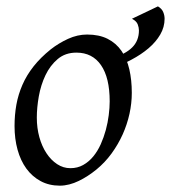

<svg xmlns="http://www.w3.org/2000/svg" viewBox="-20 -566 540 606"><path d="M326.2 -246.1Q326.2 -320.8 298.8 -360.4Q271.5 -399.9 221.2 -399.9Q186 -399.9 162.1 -379.6Q138.2 -359.4 123.5 -328.6Q108.9 -297.9 102.5 -262Q96.2 -226.1 96.2 -194.8Q96.2 -162.1 104.2 -133.1Q112.3 -104 126.7 -82.3Q141.1 -60.5 160.4 -47.9Q179.7 -35.2 202.1 -35.2Q224.6 -35.2 242.4 -45.2Q260.3 -55.2 274.2 -72Q288.1 -88.9 297.9 -110.6Q307.6 -132.3 314 -155.8Q320.3 -179.2 323.2 -202.6Q326.2 -226.1 326.2 -246.1ZM396 -272.9Q396 -240.2 388.7 -206.8Q381.3 -173.3 367.2 -141.8Q353 -110.4 332.3 -81.8Q311.5 -53.2 284.2 -30.8Q271.5 -20.5 257.3 -11.2Q243.2 -2 228.5 5.1Q213.9 12.2 198.7 16.1Q183.6 20 168.9 20Q134.8 20 108.2 5.6Q81.5 -8.8 63.2 -33.9Q44.9 -59.1 35.4 -93.5Q25.9 -127.9 25.9 -168Q25.9 -203.1 31.7 -235.6Q37.6 -268.1 50.8 -298.3Q64 -328.6 85.9 -356.4Q107.9 -384.3 140.1 -410.2Q165 -429.7 194.8 -443.4Q224.6 -457 254.9 -457Q293 -457 319.8 -443.4Q346.7 -429.7 363.5 -405.3Q380.4 -380.9 388.2 -347.2Q396 -313.5 396 -272.9ZM499.5 -506.8Q499.5 -480.5 485.8 -457Q472.2 -433.6 449 -413.8Q425.8 -394 395 -377.7Q364.3 -361.3 330.6 -348.6L331.5 -381.8Q376 -395 397.2 -416.3Q418.5 -437.5 418.5 -470.2Q418.5 -479 414.6 -489.3Q410.6 -499.5 396.5 -506.8L478.5 -545.9Q490.7 -538.6 495.1 -528.1Q499.5 -517.6 499.5 -506.8Z"/></svg>

Font: GentiumAlt
Style: Italic
Weight: 400
Italic angle: -7°
Designer: J. Victor Gaultney
Version: Version 1.02; 2005; OFL release